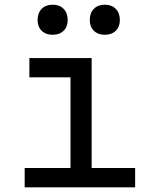

<svg xmlns="http://www.w3.org/2000/svg" viewBox="-20 -797 640 817"><path d="M85 0V-82H280V-468H105V-550H370V-82H555V0ZM426 -649Q397 -649 379.5 -666Q362 -683 362 -712Q362 -742 379.5 -759.5Q397 -777 426 -777Q455 -777 472.5 -759.5Q490 -742 490 -712Q490 -683 472.5 -666Q455 -649 426 -649ZM204 -649Q175 -649 157.5 -666Q140 -683 140 -712Q140 -742 157.5 -759.5Q175 -777 204 -777Q233 -777 250.5 -759.5Q268 -742 268 -712Q268 -683 250.5 -666Q233 -649 204 -649Z"/></svg>

Font: JetBrainsMono Nerd Font Mono
Style: Regular
Weight: 400
Monospace: yes
Designer: Philipp Nurullin, Konstantin Bulenkov
Foundry: JetBrains
Version: Version 2.304; ttfautohint (v1.8.4.7-5d5b);Nerd Fonts 2.3.0